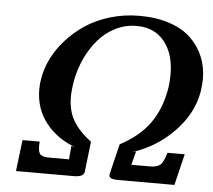

<svg xmlns="http://www.w3.org/2000/svg" viewBox="-49 -711 849 764"><g transform="rotate(5 375.5 -329.0)"><path d="M511.2 -119.1 497.1 -64.9H570.8Q598.6 -64.9 611.8 -75.4Q625 -85.9 636.2 -125H705.1L674.8 0H448.2Q414.1 0 414.1 -16.1V-20L443.8 -142.1Q519 -181.6 560.3 -238Q601.6 -294.4 616.2 -376Q621.1 -403.3 621.1 -438Q621.1 -518.6 581.3 -567.9Q541.5 -617.2 470.2 -617.2Q425.8 -617.2 386.2 -597.4Q346.7 -577.6 317.9 -544.2Q289.1 -510.7 269 -467.8Q249 -424.8 240.2 -377Q233.9 -339.8 233.9 -313Q233.9 -258.8 256.8 -219Q279.8 -179.2 329.1 -142.1L314.9 -20Q311.5 0 272.9 0H42L57.1 -125H126Q125 -118.2 125 -106Q125 -80.6 134.8 -72.8Q144.5 -64.9 169.9 -64.9H248Q249 -73.7 250.5 -91.8Q252 -109.9 252.9 -119.1L268.1 -115.2Q193.8 -142.6 149.9 -199.2Q106 -255.9 106 -332Q106 -356 109.9 -376Q116.7 -416.5 136.5 -456.3Q156.2 -496.1 189.2 -532.7Q222.2 -569.3 264.2 -597.2Q306.2 -625 361.6 -641.6Q417 -658.2 478 -658.2Q545.9 -658.2 598.9 -640.4Q651.9 -622.6 684.6 -590.8Q717.3 -559.1 734.1 -518.3Q751 -477.5 751 -429.2Q751 -406.2 746.1 -376Q730.5 -289.1 660.6 -217.3Q590.8 -145.5 495.1 -115.2Z"/></g></svg>

Font: Linux Libertine G
Style: Semibold Italic
Weight: 600
Italic angle: -11.5°
Designer: Philipp H. Poll
Foundry: Philipp H. Poll
Version: Version 5.1.1